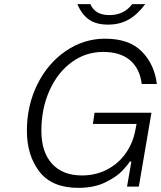

<svg xmlns="http://www.w3.org/2000/svg" viewBox="-20 -902 778 928"><path d="M110 -270Q110 -392 160.5 -494Q211 -596 298 -655.5Q385 -715 488 -715Q605 -715 666 -652.5Q727 -590 738 -496H665Q656 -570 609 -610.5Q562 -651 478 -651Q394 -651 326 -601Q258 -551 219 -464Q180 -377 180 -270Q180 -167 231.5 -110.5Q283 -54 376 -54Q442 -54 496.5 -82Q551 -110 586.5 -159.5Q622 -209 634 -272L640 -303H429L437 -357H712L651 0H594L615 -121H607Q600 -108 573 -78.5Q546 -49 491 -21.5Q436 6 359 6Q231 6 170.5 -72.5Q110 -151 110 -270ZM354 -882H417Q439 -829 509 -829Q579 -829 619 -882H682Q644 -831 601 -807Q558 -783 502 -783Q445 -783 410 -807.5Q375 -832 354 -882Z"/></svg>

Font: Be Vietnam Light
Style: Italic
Weight: 300
Italic angle: -9.222°
Designer: Gabriel Lam
Foundry: TypeRant
Version: Version 3.000